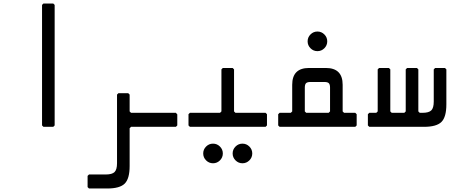

<svg xmlns="http://www.w3.org/2000/svg" viewBox="-20 -724 2600 1096"><path d="M228 0 220 -8V-696L228 -704H284L292 -696V-8L284 0Z M488 352 480 344V280L488 272H584Q620 272 634 258Q648 244 648 208V-184L656 -192H712L720 -184V-88L728 -80H984L992 -71V-8L984 0H728L720 8V224Q720 296 692 324Q664 352 592 352Z M1064 0 1056 -8V-72L1064 -80H1236L1244 -88V-328L1252 -336H1308L1316 -328V-88L1324 -80H1496L1504 -72V-8L1496 0ZM1196 208Q1173 208 1156.5 191.5Q1140 175 1140 152Q1140 129 1156.5 112.5Q1173 96 1196 96Q1219 96 1235.5 112.5Q1252 129 1252 152Q1252 175 1235.5 191.5Q1219 208 1196 208ZM1364 208Q1341 208 1324.5 191.5Q1308 175 1308 152Q1308 129 1324.5 112.5Q1341 96 1364 96Q1387 96 1403.5 112.5Q1420 129 1420 152Q1420 175 1403.5 191.5Q1387 208 1364 208Z M1576 0 1568 -8V-72L1576 -80H1640L1648 -88V-240Q1648 -336 1744 -336H1840Q1936 -336 1936 -240V-88L1944 -80H2008L2016 -72V-8L2008 0ZM1728 -80H1856L1864 -88V-224Q1864 -242 1857 -249Q1850 -256 1832 -256H1752Q1734 -256 1727 -249Q1720 -242 1720 -224V-88ZM1792 -432Q1769 -432 1752.5 -448.5Q1736 -465 1736 -488Q1736 -511 1752.5 -527.5Q1769 -544 1792 -544Q1815 -544 1831.5 -527.5Q1848 -511 1848 -488Q1848 -465 1831.5 -448.5Q1815 -432 1792 -432Z M2088 0 2080 -8V-72L2088 -80H2128L2136 -88V-328L2144 -336H2200L2208 -328V-88L2216 -80H2288L2296 -88V-328L2304 -336H2360L2368 -328V-88L2376 -80H2392Q2428 -80 2442 -94Q2456 -108 2456 -144V-328L2464 -336H2520L2528 -328V-128Q2528 -56 2500 -28Q2472 0 2400 0Z"/></svg>

Font: Hasubi Mono
Style: Regular
Weight: 400
Designer: Eli Heuer
Foundry: Eli Heuer
Version: Version 1.000